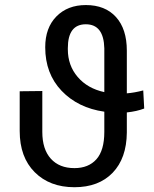

<svg xmlns="http://www.w3.org/2000/svg" viewBox="-20 -742 619 771"><path d="M559.1 -306.2Q529.8 -294.9 489.3 -290.5V-209.5Q488.3 -106.4 432.4 -48.3Q376.5 9.8 278.8 9.8Q179.7 9.8 119.4 -50.5Q59.1 -110.8 59.1 -215.8V-375.5L149.9 -376.5V-212.4Q149.9 -142.6 184.1 -104.7Q218.3 -66.9 278.8 -66.9Q335.4 -66.9 367.2 -102.5Q398.9 -138.2 398.9 -212.4V-293.5Q293 -308.6 227.3 -377.4Q161.6 -446.3 161.6 -552.2Q161.6 -630.4 206.5 -676Q251.5 -721.7 324.7 -721.7Q402.3 -721.7 445.8 -673.6Q489.3 -625.5 489.3 -538.6V-367.2Q520 -369.6 555.2 -378.9ZM252.4 -543.9Q252.4 -479 292 -432.9Q331.5 -386.7 398.9 -372.1V-547.9Q396.5 -644.5 324.7 -644.5Q252.4 -644.5 252.4 -548.8Z"/></svg>

Font: Roboto-ThirdPerson-AD3FC
Style: ThirdPerson-AD3FC
Weight: 400
Designer: Google
Version: Version 2.137; 2017